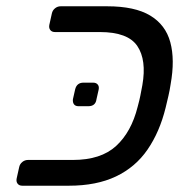

<svg xmlns="http://www.w3.org/2000/svg" viewBox="-20 -591 598 611"><path d="M51 0Q41 0 36 -6.5Q31 -13 33 -23L41 -59Q43 -69 51 -75.5Q59 -82 69 -82H212Q301 -82 349.5 -126.5Q398 -171 418 -251Q424 -273 426.5 -286Q429 -299 433 -320Q447 -400 417 -444.5Q387 -489 298 -489H155Q145 -489 140 -495.5Q135 -502 137 -512L145 -548Q147 -558 155 -564.5Q163 -571 173 -571H321Q409 -571 458 -541.5Q507 -512 522 -456.5Q537 -401 523 -323Q520 -303 516 -286Q512 -269 507 -248Q488 -171 449.5 -115Q411 -59 349 -29.5Q287 0 199 0ZM230 -253Q220 -253 215.5 -259Q211 -265 212 -275L219 -306Q224 -328 246 -328H276Q286 -328 291 -322Q296 -316 294 -306L287 -275Q284 -253 261 -253Z"/></svg>

Font: Rubik
Style: Italic
Weight: 400
Italic angle: -12°
Designer: Hubert and Fischer
Foundry: Hubert and Fischer
Version: Version 2.300;gftools[0.9.30]